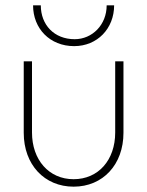

<svg xmlns="http://www.w3.org/2000/svg" viewBox="-20 -690 552 720"><path d="M256 10C366 10 443 -73 443 -192V-460H412V-193C412 -90 349 -18 256 -18C163 -18 100 -91 100 -193V-460H69V-192C69 -72 147 10 256 10ZM104 -670C104 -583 167 -517 258 -517C345 -517 408 -583 408 -670H380C380 -597 326 -543 260 -543C183 -543 133 -597 133 -670Z"/></svg>

Font: MV Cash Thin
Style: Regular
Weight: 100
Designer: Rodrigo Fuenzalida
Foundry: fragTYPE
Version: Version 1.100;Glyphs 3.1.2 (3151)